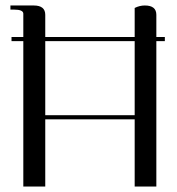

<svg xmlns="http://www.w3.org/2000/svg" viewBox="-20 -680 644 700"><path d="M103 -660Q145 -660 145 -626V-545H471V-651Q489 -660 508 -660Q550 -660 550 -626V-545H581V-530H550V0H471V-245H145V0H65V-530H22V-545H65V-630Q65 -645 31 -645H18V-660ZM471 -530H145V-260H471Z"/></svg>

Font: kawoszeh
Style: Medium
Weight: 500
Version: Version 000.030